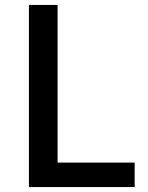

<svg xmlns="http://www.w3.org/2000/svg" viewBox="-20 -757 598 777"><path d="M97 0V-737H213V-99H525V0Z"/></svg>

Font: Noto Sans SC Medium
Style: Regular
Weight: 500
Designer: Ryoko NISHIZUKA  (kana, bopomofo & ideographs); Paul D. Hunt (Latin, Greek & Cyrillic); Sandoll Communications , Soo-you
Foundry: Adobe
Version: Version 2.004-H2;hotconv 1.0.118;makeotfexe 2.5.65603